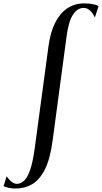

<svg xmlns="http://www.w3.org/2000/svg" viewBox="-150 -834 588 1106"><path d="M-59.5 252Q-78.5 252 -95.8 248.8Q-113 245.5 -129.5 239L-112 181.5Q-96.5 203 -81.8 214Q-67 225 -53 225Q-32 225 -12.5 208Q7 191 22.8 147.2Q38.5 103.5 49.5 24L129.5 -569Q140.5 -650 168.5 -704.5Q196.5 -759 238.8 -786.8Q281 -814.5 335 -814.5Q360 -814.5 381.2 -810.8Q402.5 -807 418 -799.5L396.5 -733Q384 -760 367.5 -774.2Q351 -788.5 332.5 -788.5Q296.5 -788.5 270.8 -750.2Q245 -712 233.5 -624L153.5 -27.5Q139.5 80.5 108.8 141.5Q78 202.5 35.2 227.2Q-7.5 252 -59.5 252Z"/></svg>

Font: Merriweather 144pt
Style: Italic
Weight: 400
Italic angle: -7.8°
Version: Version 2.101